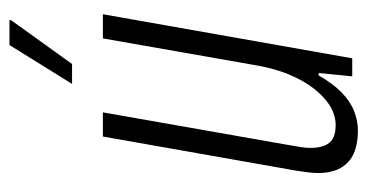

<svg xmlns="http://www.w3.org/2000/svg" viewBox="-205 -558 775 405"><g transform="rotate(-90 182.5 -355.5)"><path d="M109 12Q82 12 62 3.5Q42 -5 31 -24Q20 -43 20 -72Q20 -82 21.5 -93.5Q23 -105 25 -118L97 -526H148L78 -128Q76 -117 74.5 -107Q73 -97 73 -87Q73 -72 77.5 -59.5Q82 -47 92.5 -41Q103 -35 121 -35Q141 -35 160 -46Q179 -57 197 -79.5Q215 -102 228.5 -135Q242 -168 249 -213L304 -526H355L262 0H224L231 -71H226Q209 -41 190 -22.5Q171 -4 150.5 4Q130 12 109 12ZM208 -591 290 -723H343L342 -719L250 -591Z"/></g></svg>

Font: Archivo ExtraCondensed ExtraLight
Style: Italic
Weight: 250
Width: 2
Italic angle: -10°
Designer: Hector Gatti
Foundry: Omnibus-Type
Version: Version 2.001